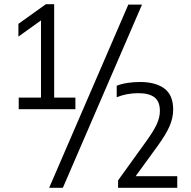

<svg xmlns="http://www.w3.org/2000/svg" viewBox="-20 -830 914 918"><path d="M69.5 -308V-363.5H176V-732.5L68 -655V-716L199.5 -810H239V-363.5H340.5V-308ZM215 68 593.5 -808H659L280.5 68ZM544.5 68V32.5L681 -157Q714.5 -203.5 729.5 -236.2Q744.5 -269 744.5 -299.5Q744.5 -344.5 718.8 -364.5Q693 -384.5 641.5 -384.5Q585.5 -384.5 538 -365V-420Q560 -429 589.2 -433.5Q618.5 -438 649.5 -438Q724 -438 766.2 -406.5Q808.5 -375 808 -304Q807.5 -265.5 790.8 -226.8Q774 -188 735 -134L628.5 12.5H827.5V68Z"/></svg>

Font: Encode Sans Semi Condensed
Style: Regular
Weight: 400
Width: 4
Designer: Multiple Designers
Foundry: Impallari Type
Version: Version 3.000; ttfautohint (v1.8.3) -l 8 -r 50 -G 200 -x 14 